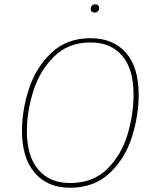

<svg xmlns="http://www.w3.org/2000/svg" viewBox="-20 -870 729 900"><path d="M630 -427Q630 -328 598.5 -228Q567 -128 494.5 -59Q422 10 308 10Q203 10 143 -59.5Q83 -129 83 -257Q83 -353 115.5 -453Q148 -553 220.5 -622Q293 -691 404 -691Q510 -691 570 -623Q630 -555 630 -427ZM106 -256Q106 -138 159.5 -75Q213 -12 308 -12Q416 -12 483 -78.5Q550 -145 578 -240Q606 -335 606 -427Q606 -546 553 -608.5Q500 -671 404 -671Q300 -671 233 -604.5Q166 -538 136 -442.5Q106 -347 106 -256ZM405 -828Q405 -837 411 -843.5Q417 -850 426 -850Q435 -850 440 -845Q445 -840 445 -832Q445 -824 439 -817.5Q433 -811 423 -811Q415 -811 410 -815.5Q405 -820 405 -828Z"/></svg>

Font: Fira Sans Thin
Style: Italic
Weight: 250
Italic angle: -8°
Designer: Carrois Corporate & Edenspiekermann AG
Foundry: Carrois Corporate GbR & Edenspiekermann AG
Version: Version 4.203